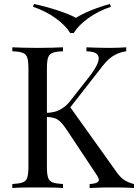

<svg xmlns="http://www.w3.org/2000/svg" viewBox="-20 -946 695 966"><path d="M615 -708V-688Q584 -684 555 -668Q526 -652 497 -615L304 -368L326 -417L566 -81Q583 -56 603 -42Q623 -28 654 -20V0Q630 -2 594.5 -2.5Q559 -3 534 -3Q517 -3 492.5 -2.5Q468 -2 431 0V-20Q465 -22 474 -32Q483 -42 467 -65L321 -285Q301 -316 285.5 -331.5Q270 -347 253.5 -352Q237 -357 212 -358V-378Q254 -379 282.5 -394.5Q311 -410 330 -434L426 -556Q459 -598 471 -627Q483 -656 470 -671.5Q457 -687 415 -688V-708Q434 -707 454 -706.5Q474 -706 493.5 -705.5Q513 -705 530 -705Q556 -705 578 -706Q600 -707 615 -708ZM297 -708V-688Q263 -687 245.5 -680.5Q228 -674 222 -656.5Q216 -639 216 -602V-106Q216 -70 222 -52Q228 -34 245.5 -28Q263 -22 297 -20V0Q274 -2 239.5 -2.5Q205 -3 170 -3Q131 -3 97 -2.5Q63 -2 42 0V-20Q76 -22 93.5 -28Q111 -34 117 -52Q123 -70 123 -106V-602Q123 -639 117 -656.5Q111 -674 93.5 -680.5Q76 -687 42 -688V-708Q63 -707 97 -706Q131 -705 170 -705Q205 -705 239.5 -706Q274 -707 297 -708ZM533 -926 538 -912Q473 -890 423.5 -854Q374 -818 351 -780H333Q310 -818 260.5 -854Q211 -890 146 -912L151 -926Q211 -913 269.5 -894Q328 -875 362 -856Q391 -875 438 -894Q485 -913 533 -926Z"/></svg>

Font: Playfair Display
Style: Regular
Weight: 400
Designer: Claus Eggers Sørensen
Foundry: Claus Eggers Sørensen
Version: Version 1.203